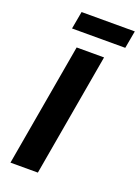

<svg xmlns="http://www.w3.org/2000/svg" viewBox="-165 -957 746 1027"><g transform="rotate(20 208.5 -443.5)"><path d="M32 0H188L310 -700H154ZM96 -787H399L417 -887H114Z"/></g></svg>

Font: Fixel Display
Style: Bold Italic
Weight: 700
Italic angle: -10°
Designer: AlfaBravo + MacPaw
Foundry: Kyrylo Tkachov, Marchela Mozhyna, Serhii Makarenko, Maria Weinstein, Zakhar Kryvoshyya
Version: Version 1.210;Glyphs 3.2 (3217)